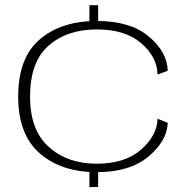

<svg xmlns="http://www.w3.org/2000/svg" viewBox="-20 -718 746 760"><path d="M334 -625.5H368.5V-697.5H334ZM334 22.5H368.5V-50.5H334ZM363 -36.5Q494 -36.5 567.8 -98.5Q641.5 -160.5 644 -232L603.5 -248Q602.5 -182.5 538.8 -126.2Q475 -70 363 -70Q248 -70 173.5 -136Q99 -202 99 -335.5Q99 -473 172.2 -537.2Q245.5 -601.5 363 -601.5Q476 -601.5 539.2 -546.8Q602.5 -492 603.5 -423L644 -438Q641.5 -513.5 568.2 -574.2Q495 -635 363 -635Q223 -635 137.5 -562.2Q52 -489.5 52 -335.5Q52 -185 137.5 -110.8Q223 -36.5 363 -36.5Z"/></svg>

Font: Anybody Expanded ExtraLight
Style: Regular
Weight: 250
Width: 7
Version: Version 1.113;gftools[0.9.25]